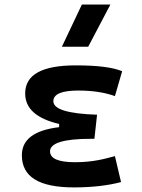

<svg xmlns="http://www.w3.org/2000/svg" viewBox="-20 -815 626 845"><path d="M305.7 9.8C389.2 9.8 459.5 0.5 512.7 -13.7L485.8 -127.9C442.9 -116.7 392.6 -101.1 309.6 -101.1C236.8 -101.1 200.2 -117.2 200.2 -148.9C200.2 -185.5 260.3 -204.1 379.9 -204.1H395.5L407.2 -310.1C278.8 -314.5 214.8 -334 214.8 -369.6C214.8 -400.9 251.5 -416.5 324.2 -416.5C385.7 -416.5 439 -408.7 485.8 -392.1L517.6 -501.5C475.6 -519 408.2 -527.3 313.5 -527.3C164.6 -527.3 90.8 -486.3 90.8 -403.8C90.8 -337.4 140.1 -293 240.2 -269.5V-255.4C130.4 -242.2 76.2 -201.2 76.2 -131.8C76.2 -36.6 151.9 9.8 305.7 9.8ZM252.4 -609.4H368.2L465.8 -794.9H340.3Z"/></svg>

Font: Cascadia Code PL SemiBold
Style: Regular
Weight: 600
Monospace: yes
Designer: Aaron Bell
Foundry: Saja Typeworks
Version: Version 2404.023